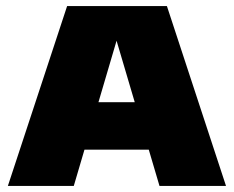

<svg xmlns="http://www.w3.org/2000/svg" viewBox="-20 -615 774 635"><path d="M6 0 202 -595H532L727.5 0H507.5L356 -512.5H375L224 0ZM201 -120 250.5 -277H482L531 -120Z"/></svg>

Font: Encode Sans SC SemiExpanded Black
Style: Regular
Weight: 900
Width: 6
Designer: Multiple Designers
Foundry: Impallari Type
Version: Version 3.002